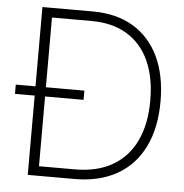

<svg xmlns="http://www.w3.org/2000/svg" viewBox="-52 -778 794 829"><g transform="rotate(5 345.0 -364.0)"><path d="M300.8 0H123V-41.5H298.8Q396 -41.5 462.6 -80.3Q529.3 -119.1 563.5 -191.9Q597.7 -264.6 597.7 -365.7Q597.7 -466.3 564.9 -537.8Q532.2 -609.4 469 -647.7Q405.8 -686 314.5 -686H122.1V-727.5H316.4Q418.9 -727.5 491.7 -684.3Q564.5 -641.1 603.3 -560.1Q642.1 -479 642.1 -365.7Q642.1 -251 601.8 -168.9Q561.5 -86.9 485.4 -43.5Q409.2 0 300.8 0ZM143.6 -727.5V0H98.6V-727.5ZM13.2 -343.8V-383.8H310.5V-343.8Z"/></g></svg>

Font: Inter 28pt ExtraLight
Style: Regular
Weight: 250
Designer: Rasmus Andersson
Foundry: rsms
Version: Version 4.001;git-66647c0bb